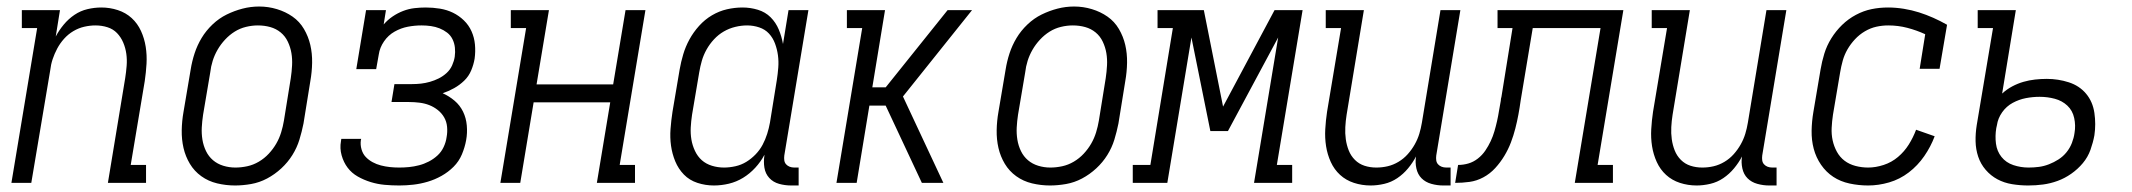

<svg xmlns="http://www.w3.org/2000/svg" viewBox="-20 -561 6540 589"><path d="M15 0 94 -475H47V-530H164L151 -449Q161 -468 175.5 -485.5Q190 -503 208.5 -515.5Q227 -528 248.5 -533Q270 -538 291 -538Q317 -538 341.5 -530Q366 -522 384 -505.5Q402 -489 412.5 -466Q423 -443 427 -417.5Q431 -392 429.5 -365.5Q428 -339 424 -312L381 -55H428V0H311L364 -321Q367 -340 368.5 -359Q370 -378 367.5 -396Q365 -414 358 -430.5Q351 -447 339 -459.5Q327 -472 309.5 -477.5Q292 -483 273 -483Q256 -483 238.5 -479Q221 -475 205 -465.5Q189 -456 176.5 -442Q164 -428 155.5 -412Q147 -396 141.5 -379.5Q136 -363 134 -345L76 0Z M701 8Q673 8 646 1.5Q619 -5 597.5 -20.5Q576 -36 562.5 -58.5Q549 -81 543 -107Q537 -133 537.5 -161.5Q538 -190 543 -218L565 -348Q569 -373 577 -397.5Q585 -422 598.5 -444.5Q612 -467 632 -486Q652 -505 675.5 -516.5Q699 -528 724 -534.5Q749 -541 775 -541Q803 -541 829.5 -533Q856 -525 877.5 -510Q899 -495 912.5 -472Q926 -449 932 -423Q938 -397 937.5 -368.5Q937 -340 932 -312L911 -182Q906 -157 898.5 -132.5Q891 -108 877 -85.5Q863 -63 843 -44.5Q823 -26 799.5 -13.5Q776 -1 750.5 3.5Q725 8 701 8ZM702 -47Q720 -47 738.5 -51Q757 -55 774 -65Q791 -75 804.5 -89.5Q818 -104 827.5 -120.5Q837 -137 842.5 -155Q848 -173 851 -191L872 -321Q875 -341 876 -360.5Q877 -380 874 -398Q871 -416 863 -433Q855 -450 841 -461.5Q827 -473 809 -478Q791 -483 771 -483Q753 -483 734.5 -478.5Q716 -474 700 -464Q684 -454 670.5 -439.5Q657 -425 647.5 -408.5Q638 -392 632.5 -374.5Q627 -357 625 -339L603 -209Q600 -189 599 -170Q598 -151 601 -132.5Q604 -114 612 -97.5Q620 -81 633.5 -69.5Q647 -58 665 -52.5Q683 -47 702 -47Z M1205 8Q1182 8 1160 6Q1138 4 1117 -2.5Q1096 -9 1077.5 -19.5Q1059 -30 1046.5 -46.5Q1034 -63 1028 -84.5Q1022 -106 1026 -128Q1026 -130 1026.5 -131.5Q1027 -133 1027 -135H1088Q1088 -134 1087.5 -133Q1087 -132 1087 -131Q1085 -117 1089 -103Q1093 -89 1102 -79.5Q1111 -70 1123 -63.5Q1135 -57 1148.5 -53.5Q1162 -50 1176 -48.5Q1190 -47 1205 -47Q1220 -47 1235 -48.5Q1250 -50 1265.5 -54Q1281 -58 1295.5 -65.5Q1310 -73 1322 -84Q1334 -95 1341 -110Q1348 -125 1350 -140Q1353 -156 1351.5 -172Q1350 -188 1342.5 -201Q1335 -214 1323 -223.5Q1311 -233 1297 -238.5Q1283 -244 1267 -246Q1251 -248 1235 -248H1181L1190 -303H1244Q1258 -303 1271.5 -304.5Q1285 -306 1299 -310Q1313 -314 1326 -320.5Q1339 -327 1350 -337Q1361 -347 1367 -360.5Q1373 -374 1375 -387Q1377 -401 1375.5 -415Q1374 -429 1368 -441Q1362 -453 1351.5 -461Q1341 -469 1328.5 -474Q1316 -479 1302 -481Q1288 -483 1274 -483Q1274 -483 1274 -483Q1274 -483 1273 -483Q1252 -483 1231 -479Q1210 -475 1190.5 -464Q1171 -453 1158 -434Q1145 -415 1142 -394L1134 -349H1073L1103 -530H1164L1157 -486Q1169 -500 1184.5 -510.5Q1200 -521 1217 -527.5Q1234 -534 1251.5 -536Q1269 -538 1286 -538Q1308 -538 1329.5 -534.5Q1351 -531 1369.5 -522Q1388 -513 1403 -498.5Q1418 -484 1426.5 -465Q1435 -446 1437 -424.5Q1439 -403 1436 -381Q1433 -363 1425.5 -345Q1418 -327 1404 -313.5Q1390 -300 1373 -290.5Q1356 -281 1338 -275Q1358 -266 1374.5 -252Q1391 -238 1400.5 -218.5Q1410 -199 1412 -176Q1414 -153 1410 -131Q1406 -109 1397 -87.5Q1388 -66 1371.5 -49.5Q1355 -33 1334.5 -21.5Q1314 -10 1292 -3.5Q1270 3 1248 5.5Q1226 8 1205 8Z M1515 0 1594 -475H1547V-530H1664L1626 -302H1861L1899 -530H1960L1881 -55H1928V0H1811L1852 -247H1617L1576 0Z M2170 8Q2144 8 2119.5 0Q2095 -8 2078 -25.5Q2061 -43 2051.5 -66Q2042 -89 2038.5 -114Q2035 -139 2037 -165.5Q2039 -192 2043 -218L2065 -348Q2069 -371 2076 -394.5Q2083 -418 2095 -440Q2107 -462 2124.5 -481.5Q2142 -501 2164 -514Q2186 -527 2210 -532.5Q2234 -538 2258 -538Q2282 -538 2305 -531Q2328 -524 2344 -508Q2360 -492 2369 -470.5Q2378 -449 2382 -426L2399 -530H2460L2386 -84Q2385 -76 2386 -69Q2387 -62 2391.5 -57Q2396 -52 2402.5 -49.5Q2409 -47 2417 -47H2430V8H2407Q2388 8 2370 3Q2352 -2 2340 -15Q2328 -28 2325 -46.5Q2322 -65 2325 -84V-86Q2314 -65 2297 -46.5Q2280 -28 2259.5 -15.5Q2239 -3 2216 2.5Q2193 8 2170 8ZM2201 -47Q2218 -47 2236 -51Q2254 -55 2269.5 -64.5Q2285 -74 2298 -87.5Q2311 -101 2319.5 -117Q2328 -133 2333.5 -150.5Q2339 -168 2342 -185L2363 -315Q2366 -334 2367.5 -353.5Q2369 -373 2366.5 -391.5Q2364 -410 2357.5 -427.5Q2351 -445 2339 -458Q2327 -471 2309 -477Q2291 -483 2272 -483Q2254 -483 2235.5 -478.5Q2217 -474 2200.5 -464.5Q2184 -455 2170.5 -440.5Q2157 -426 2147.5 -409Q2138 -392 2133 -374.5Q2128 -357 2125 -339L2103 -209Q2100 -189 2099 -170Q2098 -151 2101 -133Q2104 -115 2112 -98Q2120 -81 2133 -69.5Q2146 -58 2164 -52.5Q2182 -47 2201 -47Z M2546 0 2625 -475H2578V-530H2695L2656 -293H2697L2887 -530H2962L2750 -265L2874 0H2808L2697 -237H2647L2608 0Z M3201 8Q3173 8 3146 1.5Q3119 -5 3097.5 -20.5Q3076 -36 3062.5 -58.5Q3049 -81 3043 -107Q3037 -133 3037.5 -161.5Q3038 -190 3043 -218L3065 -348Q3069 -373 3077 -397.5Q3085 -422 3098.5 -444.5Q3112 -467 3132 -486Q3152 -505 3175.5 -516.5Q3199 -528 3224 -534.5Q3249 -541 3275 -541Q3303 -541 3329.5 -533Q3356 -525 3377.5 -510Q3399 -495 3412.5 -472Q3426 -449 3432 -423Q3438 -397 3437.5 -368.5Q3437 -340 3432 -312L3411 -182Q3406 -157 3398.5 -132.5Q3391 -108 3377 -85.5Q3363 -63 3343 -44.5Q3323 -26 3299.5 -13.5Q3276 -1 3250.5 3.5Q3225 8 3201 8ZM3202 -47Q3220 -47 3238.5 -51Q3257 -55 3274 -65Q3291 -75 3304.5 -89.5Q3318 -104 3327.5 -120.5Q3337 -137 3342.5 -155Q3348 -173 3351 -191L3372 -321Q3375 -341 3376 -360.5Q3377 -380 3374 -398Q3371 -416 3363 -433Q3355 -450 3341 -461.5Q3327 -473 3309 -478Q3291 -483 3271 -483Q3253 -483 3234.5 -478.5Q3216 -474 3200 -464Q3184 -454 3170.5 -439.5Q3157 -425 3147.5 -408.5Q3138 -392 3132.5 -374.5Q3127 -357 3125 -339L3103 -209Q3100 -189 3099 -170Q3098 -151 3101 -132.5Q3104 -114 3112 -97.5Q3120 -81 3133.5 -69.5Q3147 -58 3165 -52.5Q3183 -47 3202 -47Z M3455 0V-55H3509L3578 -475H3531V-530H3673L3732 -234L3890 -530H3976L3897 -55H3944V0H3827L3901 -446L3747 -159H3693L3635 -446L3561 0Z M4185 8Q4158 8 4133.5 0Q4109 -8 4091 -24.5Q4073 -41 4062.5 -64Q4052 -87 4048 -112.5Q4044 -138 4045.5 -164.5Q4047 -191 4051 -218L4094 -475H4047V-530H4164L4111 -209Q4108 -190 4107 -171Q4106 -152 4108.5 -134Q4111 -116 4117.5 -99.5Q4124 -83 4136.5 -70.5Q4149 -58 4166 -52.5Q4183 -47 4202 -47Q4220 -47 4237 -51Q4254 -55 4270 -64.5Q4286 -74 4298.5 -88Q4311 -102 4320 -118Q4329 -134 4334 -150.5Q4339 -167 4342 -185L4399 -530H4460L4386 -84Q4385 -76 4386 -69Q4387 -62 4391.5 -57Q4396 -52 4402.5 -49.5Q4409 -47 4417 -47H4430V8H4407Q4389 8 4371 3Q4353 -2 4341 -14Q4329 -26 4325 -44.5Q4321 -63 4324 -81Q4314 -62 4299.5 -44.5Q4285 -27 4266.5 -14.5Q4248 -2 4226.5 3Q4205 8 4185 8Z M4444 0 4453 -55Q4469 -55 4484.5 -59.5Q4500 -64 4513.5 -74.5Q4527 -85 4536.5 -99Q4546 -113 4553 -128Q4560 -143 4564.5 -158.5Q4569 -174 4572.5 -189.5Q4576 -205 4578.5 -221Q4581 -237 4584 -252Q4584 -255 4584.5 -258Q4585 -261 4586 -264L4620 -475H4574V-530H4960L4881 -55H4928V0H4811L4890 -475H4682L4645 -253Q4642 -231 4638 -209.5Q4634 -188 4628.5 -166.5Q4623 -145 4615 -124Q4607 -103 4595 -83Q4583 -63 4567 -45.5Q4551 -28 4530.5 -17Q4510 -6 4488 -3Q4466 0 4444 0Z M5185 8Q5158 8 5133.5 0Q5109 -8 5091 -24.5Q5073 -41 5062.5 -64Q5052 -87 5048 -112.5Q5044 -138 5045.5 -164.5Q5047 -191 5051 -218L5094 -475H5047V-530H5164L5111 -209Q5108 -190 5107 -171Q5106 -152 5108.5 -134Q5111 -116 5117.5 -99.5Q5124 -83 5136.5 -70.5Q5149 -58 5166 -52.5Q5183 -47 5202 -47Q5220 -47 5237 -51Q5254 -55 5270 -64.5Q5286 -74 5298.5 -88Q5311 -102 5320 -118Q5329 -134 5334 -150.5Q5339 -167 5342 -185L5399 -530H5460L5386 -84Q5385 -76 5386 -69Q5387 -62 5391.5 -57Q5396 -52 5402.5 -49.5Q5409 -47 5417 -47H5430V8H5407Q5389 8 5371 3Q5353 -2 5341 -14Q5329 -26 5325 -44.5Q5321 -63 5324 -81Q5314 -62 5299.5 -44.5Q5285 -27 5266.5 -14.5Q5248 -2 5226.5 3Q5205 8 5185 8Z M5711 8Q5682 8 5654 2Q5626 -4 5604 -18.5Q5582 -33 5566.5 -55.5Q5551 -78 5544 -104.5Q5537 -131 5537.5 -160Q5538 -189 5543 -218L5565 -348Q5569 -372 5576.5 -396.5Q5584 -421 5598 -443.5Q5612 -466 5631 -484.5Q5650 -503 5673.5 -515.5Q5697 -528 5721.5 -533Q5746 -538 5772 -538Q5796 -538 5820.5 -534Q5845 -530 5867 -523Q5889 -516 5910.5 -506.5Q5932 -497 5953 -485L5930 -350H5869L5886 -456Q5860 -468 5831.5 -475.5Q5803 -483 5773 -483Q5754 -483 5736 -479Q5718 -475 5701 -465Q5684 -455 5670.5 -440.5Q5657 -426 5647.5 -409.5Q5638 -393 5633 -375Q5628 -357 5625 -339L5603 -209Q5600 -189 5599 -169Q5598 -149 5602 -130.5Q5606 -112 5615 -95.5Q5624 -79 5638.5 -68Q5653 -57 5672 -52Q5691 -47 5711 -47Q5734 -47 5758.5 -55Q5783 -63 5802.5 -79.5Q5822 -96 5835.5 -117.5Q5849 -139 5858 -163L5915 -143Q5903 -111 5883 -82Q5863 -53 5835.5 -32Q5808 -11 5775.5 -1.5Q5743 8 5711 8Z M6202 8Q6177 8 6152.5 4Q6128 0 6107.5 -11Q6087 -22 6071.5 -40Q6056 -58 6048.5 -80.5Q6041 -103 6040.5 -127.5Q6040 -152 6044 -177L6094 -475H6047V-530H6164L6122 -274Q6136 -287 6153 -296Q6170 -305 6187.5 -310Q6205 -315 6223 -317Q6241 -319 6259 -319Q6259 -319 6259 -319Q6259 -319 6259 -319Q6294 -319 6326.5 -308.5Q6359 -298 6379.5 -273.5Q6400 -249 6405 -214.5Q6410 -180 6405 -146Q6401 -124 6393 -101.5Q6385 -79 6369.5 -60.5Q6354 -42 6334 -28Q6314 -14 6292 -6Q6270 2 6247.5 5Q6225 8 6202 8ZM6203 -47Q6219 -47 6234.5 -49Q6250 -51 6265.5 -57Q6281 -63 6295 -72Q6309 -81 6319.5 -94Q6330 -107 6336 -122.5Q6342 -138 6344 -153Q6348 -176 6343 -199Q6338 -222 6322 -237Q6306 -252 6283.5 -258Q6261 -264 6237 -264Q6237 -264 6237 -264Q6237 -264 6237 -264Q6216 -264 6195 -260Q6174 -256 6154.5 -245.5Q6135 -235 6122 -216.5Q6109 -198 6106 -177L6104 -168Q6100 -144 6103 -120.5Q6106 -97 6120 -79.5Q6134 -62 6156.5 -54.5Q6179 -47 6203 -47Z"/></svg>

Font: Iosevka Slab Light
Style: Italic
Weight: 300
Italic angle: -9°
Monospace: yes
Designer: Belleve Invis
Foundry: Belleve Invis
Version: Version 11.1.1; ttfautohint (v1.8.3)